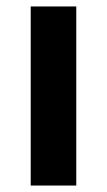

<svg xmlns="http://www.w3.org/2000/svg" viewBox="-20 -574 331 594"><path d="M216 0V-554H75V0Z"/></svg>

Font: Matrixport Bold
Style: Regular
Weight: 600
Designer: Ninad Kale (Devanagari), Jonny Pinhorn (Latin)
Foundry: Indian Type Foundry
Version: Version 2.000;PS 1.0;hotconv 1.0.79;makeotf.lib2.5.61930; tt